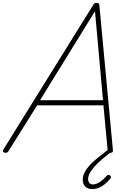

<svg xmlns="http://www.w3.org/2000/svg" viewBox="-54 -1035 906 1318"><path d="M-17 14Q-28 13 -32 7.5Q-36 2 -30 -10L587 -1003Q591 -1009 595.5 -1012Q600 -1015 609 -1015Q618 -1015 622.5 -1011.5Q627 -1008 628 -1000L721 -5Q722 5 718.5 9Q715 13 705 14Q695 14 691 10Q687 6 685 -4L656 -312H201L7 -2Q2 8 -3.5 11Q-9 14 -17 14ZM221 -347H653L598 -958ZM579 263Q548 263 531 245.5Q514 228 514 200Q514 176 524.5 153Q535 130 556.5 105Q578 80 611 53Q644 26 688 -8L720 -4V0Q681 29 650 55.5Q619 82 597 106Q575 130 563 152Q551 174 551 195Q551 210 559 220.5Q567 231 584 231Q605 231 629.5 215.5Q654 200 679 171Q684 166 690 165Q696 164 702 170Q708 176 708 181.5Q708 187 703 192Q685 213 665 229.5Q645 246 623.5 254.5Q602 263 579 263Z"/></svg>

Font: Playwrite AU QLD Thin
Style: Regular
Weight: 250
Designer: Veronika Burian, José Scaglione
Foundry: TypeTogether
Version: Version 1.002